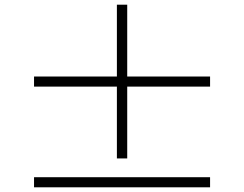

<svg xmlns="http://www.w3.org/2000/svg" viewBox="-20 -808 1040 818"><path d="M522 -133V-439H875V-482H522V-788H478V-482H125V-439H478V-133ZM125 -53V-10H875V-53Z"/></svg>

Font: Harano Aji Mincho CN
Style: Regular
Weight: 400
Foundry: Masamichi Hosoda
Version: HaranoAjiMinchoCN-Regular version 20230610;ttx 4.39.4